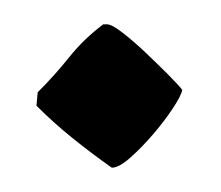

<svg xmlns="http://www.w3.org/2000/svg" viewBox="-20 -134 182 158"><path d="M65 -114H68Q72 -114 81 -107Q90 -100 99.5 -91Q109 -82 118 -73Q127 -64 130 -60Q129 -55 122 -44.5Q115 -34 106 -23.5Q97 -13 87.5 -4.5Q78 4 72 4Q55 -8 39.5 -20.5Q24 -33 10 -47L11 -58Q25 -72 37 -87Q49 -102 65 -114Z"/></svg>

Font: Gloria
Style: Regular
Weight: 400
Designer: Peter Wiegel
Foundry: Peter Wiegel
Version: Version 1.000